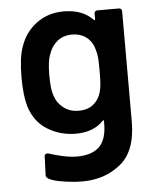

<svg xmlns="http://www.w3.org/2000/svg" viewBox="-52 -563 653 806"><g transform="rotate(-5 274.5 -160.0)"><path d="M375 -499Q375 -504 378.5 -507.5Q382 -511 387 -511H479Q484 -511 487.5 -507.5Q491 -504 491 -499V-34Q491 91 424 145Q357 199 264 199Q249 199 232 198Q150 191 122 175Q113 170 111 162L114 80Q114 69 128 69Q192 89 229 92Q239 93 249 93Q311 93 343 63Q375 33 375 -37V-45Q375 -48 374 -48.5Q373 -49 372 -49Q371 -49 369 -47Q328 -3 253 -3Q188 -3 134 -36Q80 -69 59 -137Q46 -184 46 -258Q46 -341 62 -385Q82 -446 131 -482.5Q180 -519 246 -519Q325 -519 369 -473Q371 -471 372 -471Q373 -471 374 -471.5Q375 -472 375 -475ZM368 -170Q372 -185 373.5 -202.5Q375 -220 375 -259Q375 -297 373.5 -313.5Q372 -330 367 -346Q359 -379 334.5 -399Q310 -419 272 -419Q236 -419 211 -399Q186 -379 175 -346Q163 -318 163 -258Q163 -196 173 -171Q183 -139 209.5 -118.5Q236 -98 273 -98Q312 -98 336 -118Q360 -138 368 -170Z"/></g></svg>

Font: LinhAnh SemBd
Style: Regular
Weight: 600
Monospace: yes
Designer: Jeremy Tribby
Foundry: Tribby Type
Version: Version 1.408